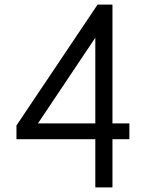

<svg xmlns="http://www.w3.org/2000/svg" viewBox="-20 -820 640 840"><path d="M397 0V-211H52V-271L407 -800H472V-280H546V-211H472V0ZM146 -280H397V-655Z"/></svg>

Font: Victor Mono Thin
Style: Regular
Weight: 400
Monospace: yes
Version: Version 1.561;gftools[0.9.30]